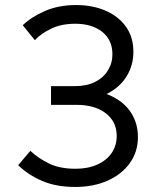

<svg xmlns="http://www.w3.org/2000/svg" viewBox="-20 -730 640 760"><path d="M278 10Q202 10 146.5 -14Q91 -38 52 -76L100 -133Q132 -103 174.5 -82.5Q217 -62 279 -62Q328 -62 365 -78.5Q402 -95 422 -124.5Q442 -154 442 -192Q442 -248 399 -281.5Q356 -315 282 -315H182V-389H275Q323 -389 356 -405.5Q389 -422 407 -451Q425 -480 425 -515Q425 -572 384.5 -604Q344 -636 278 -636Q223 -636 182.5 -616.5Q142 -597 118 -571L70 -630Q104 -663 158 -686.5Q212 -710 281 -710Q348 -710 399.5 -687Q451 -664 479.5 -623Q508 -582 508 -525Q508 -472 481.5 -428.5Q455 -385 405 -359.5Q355 -334 283 -334V-376Q365 -376 418.5 -351Q472 -326 499 -283.5Q526 -241 526 -188Q526 -129 494 -84.5Q462 -40 406 -15Q350 10 278 10Z"/></svg>

Font: SUSE
Style: Regular
Weight: 400
Designer: Rene Bieder
Foundry: SUSE
Version: Version 1.000